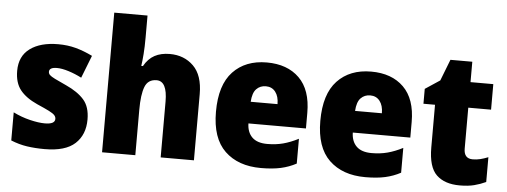

<svg xmlns="http://www.w3.org/2000/svg" viewBox="-50 -896 2748 1041"><g transform="rotate(5 1324.0 -375.0)"><path d="M439 -170Q439 -87 386.5 -38.5Q334 10 221 10Q169 10 125 3.5Q81 -3 37 -21V-174Q81 -152 128.5 -140.5Q176 -129 210 -129Q265 -129 265 -158Q265 -169 257 -178Q249 -187 226.5 -198.5Q204 -210 160 -229Q98 -257 67 -296Q36 -335 36 -400Q36 -480 92.5 -521.5Q149 -563 246 -563Q297 -563 341.5 -551Q386 -539 433 -516L385 -393Q350 -411 313.5 -422.5Q277 -434 250 -434Q208 -434 208 -410Q208 -400 215.5 -392.5Q223 -385 244 -374.5Q265 -364 307 -345Q371 -316 405 -277.5Q439 -239 439 -170Z M714 -641Q714 -589 711 -550Q708 -511 704 -485H713Q736 -526 770.5 -544.5Q805 -563 853 -563Q931 -563 982 -513Q1033 -463 1033 -360V0H852V-304Q852 -415 794 -415Q747 -415 730.5 -372.5Q714 -330 714 -247V0H533V-760H714Z M1381 -563Q1493 -563 1558 -499Q1623 -435 1623 -310V-225H1310Q1311 -177 1338.5 -150Q1366 -123 1421 -123Q1468 -123 1507.5 -133.5Q1547 -144 1590 -166V-31Q1551 -10 1506 0Q1461 10 1398 10Q1274 10 1201.5 -59.5Q1129 -129 1129 -273Q1129 -419 1197 -491Q1265 -563 1381 -563ZM1387 -434Q1356 -434 1335.5 -413Q1315 -392 1312 -343H1458Q1458 -385 1439 -409.5Q1420 -434 1387 -434Z M1949 -563Q2061 -563 2126 -499Q2191 -435 2191 -310V-225H1878Q1879 -177 1906.5 -150Q1934 -123 1989 -123Q2036 -123 2075.5 -133.5Q2115 -144 2158 -166V-31Q2119 -10 2074 0Q2029 10 1966 10Q1842 10 1769.5 -59.5Q1697 -129 1697 -273Q1697 -419 1765 -491Q1833 -563 1949 -563ZM1955 -434Q1924 -434 1903.5 -413Q1883 -392 1880 -343H2026Q2026 -385 2007 -409.5Q1988 -434 1955 -434Z M2538 -137Q2559 -137 2579.5 -142Q2600 -147 2622 -156V-21Q2592 -7 2559 1.5Q2526 10 2480 10Q2398 10 2353.5 -32.5Q2309 -75 2309 -182V-414H2246V-495L2326 -548L2371 -664H2490V-553H2614V-414H2490V-191Q2490 -137 2538 -137Z"/></g></svg>

Font: Noto Sans Myanmar SemiCondensed Black
Style: Regular
Weight: 900
Width: 4
Designer: Monotype Design Team
Foundry: Monotype Imaging Inc.
Version: Version 2.107; ttfautohint (v1.8.4.7-5d5b)